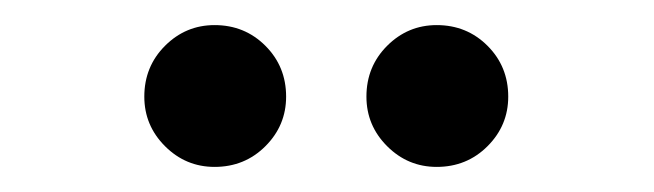

<svg xmlns="http://www.w3.org/2000/svg" viewBox="-20 -712 521 153"><path d="M95 -635Q95 -659 111.5 -675.5Q128 -692 151 -692Q175 -692 191.5 -675.5Q208 -659 208 -635Q208 -612 191.5 -595.5Q175 -579 151 -579Q128 -579 111.5 -595.5Q95 -612 95 -635ZM272 -635Q272 -659 288.5 -675.5Q305 -692 328 -692Q352 -692 368.5 -675.5Q385 -659 385 -635Q385 -612 368.5 -595.5Q352 -579 328 -579Q305 -579 288.5 -595.5Q272 -612 272 -635Z"/></svg>

Font: SN Pro
Style: Regular
Weight: 400
Designer: Tobias Whetton
Foundry: Supernotes
Version: Version 1.003